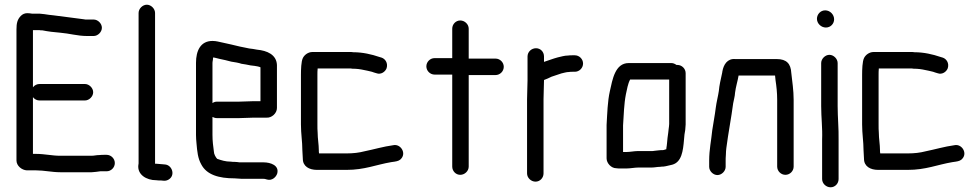

<svg xmlns="http://www.w3.org/2000/svg" viewBox="-20 -716 4167 816"><path d="M236 16H370C384 15 393 14 406 12H433C452 12 468 -4 468 -23C468 -42 452 -58 433 -58H424C417 -58 409 -58 402 -57C389 -57 381 -54 368 -54H236C201 -54 170 -62 133 -62H120V-303C127 -294 137 -289 148 -289H341C359 -289 376 -306 376 -324C376 -342 359 -359 341 -359H148C137 -359 127 -354 120 -345V-588H147C150 -587 155 -587 160 -587C185 -582 210 -579 236 -577C274 -574 310 -563 349 -563H378C396 -563 413 -580 413 -598C413 -616 396 -633 378 -633H349C344 -633 340 -633 337 -634C295 -639 249 -646 206 -651L188 -653C176 -655 161 -657 148 -658H116C109 -659 103 -660 96 -660C85 -660 76 -656 68 -648C54 -633 50 -618 50 -591V-34C50 -11 73 7 94 8H133C168 8 200 16 236 16Z M569 -661V-24C569 -21 569 -18 568 -15C563 26 602 50 644 50C651 51 657 51 664 51L675 52C685 53 694 50 701 44C725 25 710 -15 681 -17L670 -18L646 -20H639V-661C639 -679 622 -696 604 -696C586 -696 569 -679 569 -661Z M996 -284H902C895 -284 889 -282 883 -278V-449C883 -452 884 -457 885 -463C885 -466 885 -469 886 -472C889 -471 891 -471 892 -471L912 -466C928 -463 948 -458 963 -454C977 -452 995 -449 1006 -445C1020 -443 1031 -441 1045 -438L1062 -436C1069 -435 1081 -433 1087 -430V-286H1058C1045 -286 1011 -284 996 -284ZM1058 -216H1112C1134 -214 1157 -234 1157 -257V-440C1155 -484 1115 -501 1072 -505L1055 -508L1039 -510C1026 -512 1014 -516 1000 -518C976 -524 949 -530 926 -535C910 -538 900 -542 883 -542C832 -542 813 -500 813 -449V-142C813 -130 814 -119 815 -108C818 -72 821 -43 835 -18C858 27 910 42 977 42C987 42 997 44 1008 44H1100C1107 44 1110 46 1115 47C1136 53 1153 37 1158 22C1168 -13 1130 -26 1100 -26H998C991 -27 984 -28 977 -28C972 -28 967 -28 961 -29C938 -29 920 -35 903 -41C897 -47 889 -61 889 -72C886 -95 883 -116 883 -143V-219C889 -216 895 -214 902 -214H996C1011 -214 1045 -216 1058 -216Z M1267 -41C1267 -9 1294 6 1327 6H1453C1530 6 1578 -16 1643 -27L1657 -29C1670 -31 1680 -34 1687 -44C1706 -69 1681 -105 1652 -99C1608 -93 1569 -81 1529 -73C1506 -67 1482 -64 1453 -64H1336C1335 -69 1335 -73 1335 -77C1335 -102 1330 -127 1330 -152C1329 -162 1329 -174 1329 -187V-398C1329 -406 1329 -415 1330 -425H1463C1469 -425 1474 -425 1478 -424C1497 -424 1511 -422 1529 -418C1541 -416 1542 -415 1552 -413C1558 -412 1564 -410 1569 -408L1579 -405C1600 -397 1618 -412 1623 -426C1630 -448 1617 -466 1602 -471L1592 -474C1560 -485 1521 -494 1482 -494C1477 -495 1471 -495 1464 -495H1308C1289 -495 1273 -482 1267 -469C1260 -455 1259 -420 1259 -398V-187C1259 -147 1265 -114 1265 -78C1265 -66 1267 -53 1267 -41Z M1902 -594V-469H1827C1808 -469 1792 -453 1792 -434C1792 -415 1808 -399 1827 -399H1902V-8C1902 11 1917 27 1936 27C1955 27 1972 11 1972 -8V-397H2086C2105 -397 2121 -413 2121 -432C2121 -451 2105 -467 2086 -467H1972V-594C1972 -613 1955 -629 1936 -629C1917 -629 1902 -613 1902 -594Z M2222 -476V-374C2222 -350 2220 -319 2220 -294V21C2220 40 2237 56 2256 56C2275 56 2290 40 2290 21V-295C2290 -320 2292 -351 2292 -374V-376C2304 -380 2311 -384 2324 -390L2366 -404C2376 -406 2387 -410 2398 -410C2403 -411 2408 -411 2413 -411H2423C2442 -411 2458 -427 2458 -446C2458 -465 2442 -481 2423 -481H2413C2406 -481 2400 -481 2394 -480C2379 -480 2364 -475 2350 -472C2331 -467 2311 -459 2292 -453V-476C2292 -496 2277 -511 2258 -511C2239 -511 2222 -496 2222 -476Z M2599 -1C2604 0 2611 0 2620 0H2643C2658 0 2678 -4 2693 -4H2750C2761 -4 2774 -7 2786 -7C2791 -8 2795 -8 2799 -8C2811 -9 2826 -14 2837 -16C2877 -27 2883 -74 2887 -122L2889 -144C2892 -161 2893 -165 2894 -187V-405C2894 -424 2878 -440 2859 -440H2855C2848 -445 2841 -448 2833 -448H2652C2594 -448 2583 -378 2572 -329C2562 -285 2561 -235 2558 -185V-43C2558 -22 2578 -1 2599 -1ZM2797 -78C2792 -78 2786 -78 2779 -77L2761 -75C2757 -74 2753 -74 2750 -74H2691C2676 -74 2657 -70 2643 -70H2628V-183C2631 -228 2632 -274 2640 -315C2645 -337 2648 -359 2658 -378H2824V-189C2823 -171 2821 -168 2820 -152L2817 -130C2815 -113 2815 -102 2812 -86V-82C2807 -81 2802 -78 2797 -78Z M3064 -7V-34C3064 -39 3064 -47 3065 -58C3065 -69 3066 -78 3067 -87C3075 -150 3088 -215 3096 -277C3099 -294 3103 -305 3104 -322C3107 -347 3115 -371 3119 -395H3274L3276 -375C3280 -349 3283 -322 3283 -292V-8C3283 11 3299 27 3318 27C3337 27 3353 11 3353 -8V-292C3353 -331 3347 -371 3343 -406C3341 -445 3323 -465 3281 -465H3105C3071 -468 3055 -441 3050 -412C3050 -409 3049 -406 3048 -401C3043 -378 3037 -353 3035 -329C3032 -308 3025 -282 3022 -258C3018 -225 3012 -196 3007 -162C3003 -120 2994 -80 2994 -34V-7C2994 11 3011 28 3029 28C3047 28 3064 11 3064 -7Z M3470 -448V-265C3470 -217 3476 -171 3474 -123V45C3474 64 3491 80 3510 80C3529 80 3544 64 3544 45V-79V-122C3545 -168 3540 -218 3540 -265V-448C3540 -466 3523 -483 3505 -483C3487 -483 3470 -466 3470 -448ZM3452 -636C3452 -616 3470 -599 3490 -599C3510 -599 3525 -615 3525 -634C3525 -654 3508 -672 3487 -672C3467 -672 3452 -655 3452 -636Z M3652 -41C3652 -9 3679 6 3712 6H3838C3915 6 3963 -16 4028 -27L4042 -29C4055 -31 4065 -34 4072 -44C4091 -69 4066 -105 4037 -99C3993 -93 3954 -81 3914 -73C3891 -67 3867 -64 3838 -64H3721C3720 -69 3720 -73 3720 -77C3720 -102 3715 -127 3715 -152C3714 -162 3714 -174 3714 -187V-398C3714 -406 3714 -415 3715 -425H3848C3854 -425 3859 -425 3863 -424C3882 -424 3896 -422 3914 -418C3926 -416 3927 -415 3937 -413C3943 -412 3949 -410 3954 -408L3964 -405C3985 -397 4003 -412 4008 -426C4015 -448 4002 -466 3987 -471L3977 -474C3945 -485 3906 -494 3867 -494C3862 -495 3856 -495 3849 -495H3693C3674 -495 3658 -482 3652 -469C3645 -455 3644 -420 3644 -398V-187C3644 -147 3650 -114 3650 -78C3650 -66 3652 -53 3652 -41Z"/></svg>

Font: Electronic
Style: Bd
Weight: 700
Version: Version 1.011